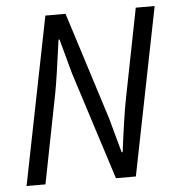

<svg xmlns="http://www.w3.org/2000/svg" viewBox="-49 -703 698 749"><g transform="rotate(-5 300.0 -328.0)"><path d="M25 0 156 -656H235L369 -234L406 -99H410Q427 -234 440 -301L510 -656H584L453 0H375L240 -422L203 -558H199Q178 -402 168 -351L99 0Z"/></g></svg>

Font: TypoPRO Source Code Pro
Style: Italic
Weight: 400
Italic angle: -11°
Monospace: yes
Designer: Paul D. Hunt, Teo Tuominen
Foundry: Adobe Systems Incorporated
Version: Version 1.030;PS 1.0;hotconv 1.0.84;makeotf.lib2.5.63406